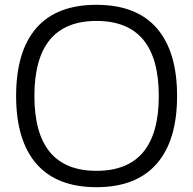

<svg xmlns="http://www.w3.org/2000/svg" viewBox="-20 -764 802 798"><path d="M123 -365Q123 -54 381 -54Q640 -54 640 -365Q640 -677 381 -677Q123 -677 123 -365ZM47 -365Q47 -551 131 -647.5Q215 -744 381 -744Q547 -744 631.5 -647Q716 -550 716 -365Q716 -180 631 -83Q546 14 381 14Q216 14 131.5 -83Q47 -180 47 -365Z"/></svg>

Font: Nacelle Light
Style: Regular
Weight: 300
Designer: Sora Sagano
Foundry: Sora Sagano
Version: Version 1.000;FEAKit 1.0